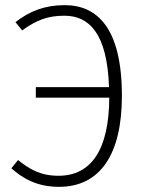

<svg xmlns="http://www.w3.org/2000/svg" viewBox="-20 -714 563 745"><path d="M231 -694C154 -694 95 -671 40 -628L66 -596C123 -637 166 -653 230 -653C324 -653 396 -587 403 -376H119V-335H404C403 -133 334 -32 207 -32C136 -32 94 -58 50 -93L24 -61C67 -23 122 11 209 11C368 11 453 -114 453 -342C453 -607 356 -694 231 -694Z"/></svg>

Font: Fira Sans ExtraLight
Style: Regular
Weight: 200
Designer: bBox Type GmbH & Carrois Corporate GbR & Edenspiekermann AG
Foundry: bBox Type GmbH & Carrois Corporate GbR & Edenspiekermann AG
Version: Version 4.300;PS 004.300;hotconv 1.0.88;makeotf.lib2.5.64775